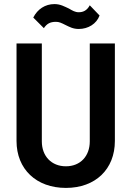

<svg xmlns="http://www.w3.org/2000/svg" viewBox="-20 -913 648 941"><path d="M303 8C448 8 543 -84 543 -222V-700H420V-220C420 -148 374 -98 303 -98C232 -98 185 -148 185 -220V-700H61V-222C61 -84 158 8 303 8ZM143 -827 195 -775C209 -796 225 -806 254 -806C270 -806 280 -801 302 -790C321 -781 338 -771 366 -771C412 -771 453 -796 468 -837L420 -887C406 -861 387 -853 366 -853C348 -853 335 -861 318 -871C296 -881 276 -893 247 -893C201 -893 164 -868 143 -827Z"/></svg>

Font: Vanilla Cream
Style: Bold
Weight: 700
Designer: Jeremy Tribby, Jinavaṁso
Foundry: Tribby Type
Version: Version 1.422;Glyphs 3.1.2 (3151)